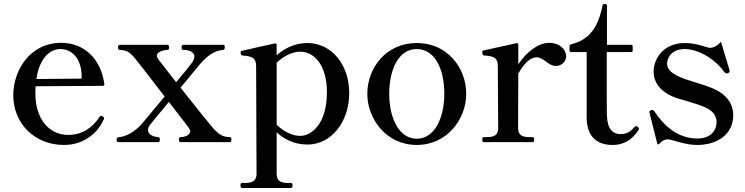

<svg xmlns="http://www.w3.org/2000/svg" viewBox="-20 -707 3707 955"><path d="M492 -127C490 -129 487 -131 484 -131C481 -131 478 -130 475 -125C439 -71 388 -36 320 -36C218 -36 156 -122 156 -242C156 -255 156 -267 157 -278L492 -280C497 -280 500 -283 499 -289C482 -416 397 -494 285 -494C125 -494 46 -352 46 -234C46 -91 154 14 298 14C409 14 472 -58 495 -111C497 -114 498 -116 498 -119C498 -122 495 -125 492 -127ZM280 -463C334 -463 384 -421 386 -331V-316L161 -314C178 -428 236 -463 280 -463Z M1123 -25C1091 -26 1072 -33 1036 -74C1018 -95 944 -187 878 -271C923 -326 963 -374 974 -387C1011 -431 1049 -455 1085 -458C1095 -459 1098 -461 1098 -471C1098 -478 1097 -484 1091 -484H891C885 -484 883 -478 883 -471C883 -463 885 -459 891 -459C922 -459 947 -447 947 -426C947 -418 944 -409 937 -398C928 -385 896 -345 856 -298C812 -354 775 -402 766 -414C763 -420 760 -425 760 -430C760 -446 785 -457 812 -459C819 -459 821 -463 821 -471C821 -478 819 -484 813 -484H574C569 -484 567 -478 567 -471C567 -463 569 -459 574 -459C612 -457 625 -448 653 -415C667 -398 735 -310 799 -227L684 -89C650 -52 609 -28 573 -25C564 -24 560 -22 560 -13C560 -5 562 0 568 0H768C773 0 775 -5 775 -13C775 -20 773 -25 768 -25C745 -25 716 -38 716 -60C716 -68 719 -77 727 -87C733 -95 773 -144 820 -200C868 -137 910 -83 918 -73C923 -66 926 -60 926 -54C926 -38 906 -26 879 -25C872 -25 870 -21 870 -13C870 -5 872 0 878 0H1123C1129 0 1131 -5 1131 -13C1131 -21 1129 -25 1123 -25Z M1509 -493C1440 -493 1389 -461 1356 -432V-484C1356 -489 1353 -492 1347 -491C1314 -484 1194 -457 1183 -454C1178 -453 1177 -450 1177 -446C1177 -441 1178 -431 1186 -431C1228 -427 1254 -423 1254 -378L1256 157C1256 199 1226 203 1195 203H1184C1178 203 1176 208 1176 216C1176 223 1178 228 1184 228H1427C1433 228 1435 223 1435 216C1435 208 1433 203 1427 203H1416C1385 203 1356 199 1356 157V-49C1387 -20 1438 12 1510 12C1628 12 1717 -101 1717 -244C1717 -386 1629 -493 1509 -493ZM1473 -31C1434 -31 1388 -54 1356 -87V-395C1389 -428 1436 -450 1473 -450C1542 -450 1606 -384 1606 -249C1606 -81 1522 -31 1473 -31Z M2053 14C2206 14 2299 -117 2299 -240C2299 -369 2206 -493 2053 -493C1900 -493 1807 -369 1807 -240C1807 -117 1900 14 2053 14ZM2053 -17C1964 -17 1916 -121 1916 -240C1916 -365 1964 -463 2053 -463C2142 -463 2190 -365 2190 -240C2190 -121 2142 -17 2053 -17Z M2712 -494C2656 -494 2598 -447 2558 -387V-485C2558 -490 2555 -493 2549 -492C2518 -485 2414 -463 2389 -457C2385 -456 2382 -456 2380 -453C2379 -452 2379 -450 2379 -447C2379 -442 2379 -432 2388 -431C2429 -428 2456 -424 2456 -379L2458 -70C2458 -28 2428 -25 2398 -25H2386C2380 -25 2379 -20 2379 -12C2379 -5 2380 0 2386 0H2629C2635 0 2637 -5 2637 -12C2637 -20 2635 -25 2629 -25H2618C2587 -25 2557 -28 2557 -70L2558 -341C2584 -388 2617 -422 2649 -422C2684 -422 2707 -379 2744 -379C2773 -379 2796 -400 2796 -427C2796 -462 2762 -494 2712 -494Z M3027 14C3078 14 3121 -7 3156 -60C3158 -62 3158 -64 3158 -66C3158 -73 3150 -80 3144 -80C3141 -80 3138 -78 3135 -74C3113 -50 3096 -40 3066 -40C3030 -40 3002 -63 2999 -128C2998 -139 2998 -172 2998 -212V-448H3119C3124 -448 3127 -451 3127 -456V-476C3127 -481 3124 -484 3119 -484H2999V-679C2999 -684 2996 -687 2991 -687H2985C2981 -687 2978 -685 2977 -680C2951 -548 2894 -506 2820 -486C2815 -485 2813 -481 2813 -477V-456C2813 -451 2816 -448 2821 -448H2898V-122C2899 -32 2944 14 3027 14Z M3260 8C3273 -6 3285 -14 3302 -14C3321 -14 3385 14 3447 14C3554 14 3627 -43 3627 -134C3627 -192 3593 -236 3535 -263C3480 -289 3398 -306 3357 -326C3315 -346 3298 -365 3298 -391C3298 -415 3317 -463 3385 -463C3456 -463 3537 -412 3581 -351C3583 -348 3585 -346 3588 -344C3590 -343 3593 -342 3595 -342C3597 -342 3599 -342 3601 -343C3607 -346 3609 -349 3609 -353C3609 -354 3609 -357 3608 -360C3604 -374 3577 -464 3568 -493C3567 -499 3564 -499 3561 -494C3548 -479 3528 -469 3512 -469C3495 -469 3449 -493 3387 -493C3272 -493 3231 -406 3231 -352C3231 -296 3265 -254 3323 -228C3361 -211 3439 -196 3492 -171C3525 -156 3544 -131 3544 -101C3544 -55 3512 -18 3449 -18C3353 -18 3284 -79 3235 -153C3232 -158 3228 -160 3224 -160C3222 -160 3220 -160 3218 -159C3213 -157 3210 -153 3210 -149L3211 -144L3249 6C3251 13 3255 13 3260 8Z"/></svg>

Font: Shippori Mincho OTF SemiBold
Style: Regular
Weight: 600
Designer: FONTDASU
Foundry: FONTDASU / Google Inc. / but / Adobe
Version: Version 3.300;hotconv 1.0.109;makeotfexe 2.5.65596